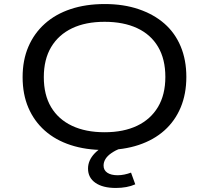

<svg xmlns="http://www.w3.org/2000/svg" viewBox="-20 -734 1036 951"><path d="M498 9Q405 9 330 -15.5Q255 -40 202 -87Q149 -134 120.5 -200.5Q92 -267 92 -352Q92 -436 120.5 -502.5Q149 -569 202 -616.5Q255 -664 330 -689Q405 -714 499 -714Q592 -714 667 -688.5Q742 -663 794.5 -617Q847 -571 875 -504Q903 -437 903 -353Q903 -269 875 -202Q847 -135 794.5 -88Q742 -41 667 -16Q592 9 498 9ZM498 -79Q592 -79 659 -111Q726 -143 762.5 -204Q799 -265 799 -353Q799 -441 763 -502Q727 -563 659.5 -594.5Q592 -626 498 -626Q404 -626 337 -594Q270 -562 233.5 -501Q197 -440 197 -352Q197 -264 233 -203.5Q269 -143 336.5 -111Q404 -79 498 -79ZM554 197Q489 197 452.5 171.5Q416 146 416 101Q416 60 449 25.5Q482 -9 545 -32L578 0Q551 11 531.5 24.5Q512 38 502.5 53.5Q493 69 493 86Q493 109 511.5 121.5Q530 134 563 134Q579 134 596 130.5Q613 127 629 121L650 179Q630 188 605.5 192.5Q581 197 554 197Z"/></svg>

Font: Nunito Sans 7pt Expanded
Style: Regular
Weight: 400
Width: 7
Designer: Vernon Adams
Foundry: Vernon Adams
Version: Version 3.101;gftools[0.9.27]